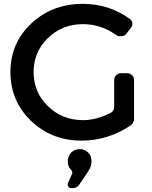

<svg xmlns="http://www.w3.org/2000/svg" viewBox="-20 -723 789 994"><path d="M571 -309Q571 -323 581.5 -333.5Q592 -344 606 -344H639Q653 -344 663.5 -333.5Q674 -323 674 -309V-103Q674 -97 668.5 -87.5Q663 -78 657 -74Q539 5 402 5Q247 5 140.5 -97.5Q34 -200 34 -350Q34 -500 142 -601.5Q250 -703 409 -703Q544 -703 651 -626Q663 -618 665 -604.5Q667 -591 658 -579L633 -547Q626 -537 608.5 -535.5Q591 -534 581 -542Q503 -598 409 -598Q302 -598 228 -526Q154 -454 154 -350Q154 -245 228.5 -173Q303 -101 410 -101Q478 -101 552 -138Q571 -149 571 -169ZM393 49Q418 49 436 66.5Q454 84 454 113Q454 139 436 165L389 235Q386 241 376.5 246Q367 251 360 251H350Q339 251 333.5 242.5Q328 234 332 224L354 175Q355 172 353.5 166Q352 160 349 158Q331 140 331 113Q331 85 348.5 67Q366 49 393 49Z"/></svg>

Font: Trueno
Style: Round
Weight: 400
Designer: Julieta Ulanovsky, Jasper
Foundry: Julieta Ulanovsky, Cannot Into Space Fonts
Version: Version 3.001